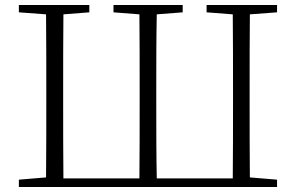

<svg xmlns="http://www.w3.org/2000/svg" viewBox="-20 -743 1176 763"><path d="M198 0H1081V-29L973 -38C972 -136 972 -235 972 -340V-387C972 -489 972 -589 973 -686L1081 -694V-723H801V-694L905 -686C906 -588 906 -490 906 -387V-340C906 -233 906 -133 905 -34H603C601 -133 601 -233 601 -340V-387C601 -489 601 -589 603 -686L706 -694V-723H431V-694L534 -686C535 -588 535 -489 535 -387V-340C535 -233 535 -133 534 -34H232C231 -133 231 -233 231 -340V-387C231 -490 231 -588 232 -686L335 -694V-723H55V-694L163 -686C164 -589 164 -489 164 -387V-340C164 -235 164 -136 163 -38L55 -29V0Z"/></svg>

Font: Noto Serif CJK HK ExtraLight
Style: Regular
Weight: 200
Designer: Ryoko NISHIZUKA 西塚涼子 (kana & ideographs); Frank Grießhammer (Latin, Greek & Cyrillic); Wenlong ZHANG 张文龙 (bopomofo); San
Foundry: Adobe
Version: Version 2.001;hotconv 1.1.0;makeotfexe 2.6.0